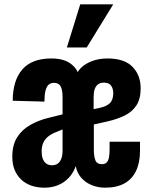

<svg xmlns="http://www.w3.org/2000/svg" viewBox="-20 -859 712 890"><path d="M187 11Q117 11 77 -28Q37 -67 37 -132Q37 -188 60 -223.5Q83 -259 121.5 -280.5Q160 -302 206 -313L270 -329V-408Q270 -443 261 -459Q252 -475 230 -475Q215 -475 205.5 -466.5Q196 -458 191 -439Q186 -420 186 -388L39 -392Q39 -485 83 -536.5Q127 -588 218 -588Q277 -588 310 -562Q343 -536 348 -499H331Q335 -524 355 -544Q375 -564 407 -576Q439 -588 478 -588Q557 -588 594.5 -549Q632 -510 632 -450Q632 -400 612 -370Q592 -340 558 -323.5Q524 -307 482 -297L415 -282V-165Q415 -135 422 -116.5Q429 -98 452 -98Q468 -98 475.5 -107Q483 -116 485.5 -131.5Q488 -147 488 -167V-202H629V-160Q629 -106 611 -67.5Q593 -29 557 -9Q521 11 467 11Q435 11 406 -0.5Q377 -12 357 -34.5Q337 -57 331 -89Q320 -57 298.5 -34.5Q277 -12 248.5 -0.5Q220 11 187 11ZM221 -93Q237 -93 247.5 -100.5Q258 -108 264 -123Q270 -138 270 -162V-259L236 -245Q214 -236 200 -223.5Q186 -211 179.5 -194.5Q173 -178 173 -156Q173 -138 178 -124Q183 -110 193.5 -101.5Q204 -93 221 -93ZM414 -353 438 -358Q473 -365 489 -380.5Q505 -396 505 -427Q505 -448 495 -462Q485 -476 462 -476Q445 -476 434.5 -468Q424 -460 419 -446Q414 -432 414 -410ZM290 -639 352 -839H505L382 -639Z"/></svg>

Font: Oswald SemiBold
Style: Regular
Weight: 600
Designer: Vernon Adams
Foundry: Vernon Adams
Version: Version 4.103;gftools[0.9.33.dev8+g029e19f]